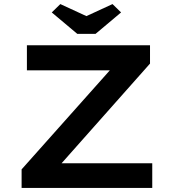

<svg xmlns="http://www.w3.org/2000/svg" viewBox="-20 -922 852 942"><path d="M86 0V-91L551 -613L597 -577H112V-700H716V-610L252 -87L206 -121H727V0ZM359 -756 234 -861 276 -902 419 -836H389L532 -902L574 -861L449 -756Z"/></svg>

Font: Lexend Mega Medium
Style: Regular
Weight: 500
Version: Version 1.007